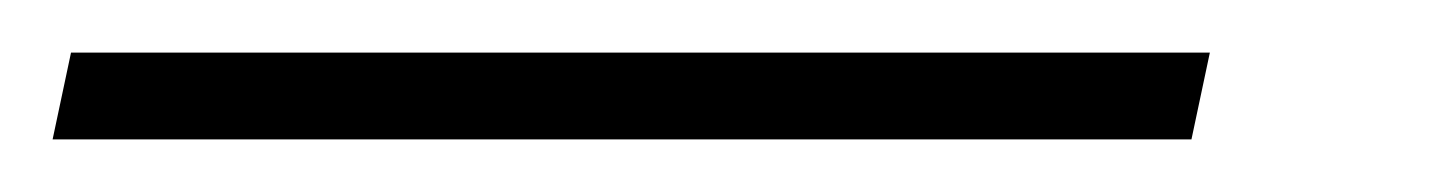

<svg xmlns="http://www.w3.org/2000/svg" viewBox="-103 68 547 73"><path d="M-83 121 -76 88H357L350 121Z"/></svg>

Font: Noto Serif SemiCondensed ExtraLight
Style: Italic
Weight: 200
Width: 4
Italic angle: -12°
Designer: Monotype Design Team
Foundry: Monotype Imaging Inc.
Version: Version 2.013